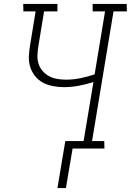

<svg xmlns="http://www.w3.org/2000/svg" viewBox="-20 -755 665 976"><path d="M272 201 312 -38H405L455 -338Q418 -326 380 -319Q342 -312 305 -312Q276 -312 248 -317.5Q220 -323 196.5 -336Q173 -349 156.5 -370.5Q140 -392 132.5 -418.5Q125 -445 127 -474Q129 -503 134 -532L161 -697H99L98 -735H272V-697H204L176 -526Q172 -502 170.5 -478.5Q169 -455 175 -434Q181 -413 195 -396Q209 -379 228 -368.5Q247 -358 270 -354Q293 -350 316 -350Q352 -350 388.5 -357.5Q425 -365 461 -377L514 -697H451V-735H624L625 -697H557L448 -38H510L511 0H349L315 201Z"/></svg>

Font: Iosevka Etoile Extralight
Style: Italic
Weight: 200
Italic angle: -9°
Designer: Belleve Invis
Foundry: Belleve Invis
Version: Version 22.1.2; ttfautohint (v1.8.4)